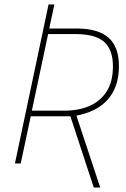

<svg xmlns="http://www.w3.org/2000/svg" viewBox="-20 -734 565 862"><path d="M401 108 296 -212H118L73 0H47L198 -714H224L201 -606H325Q420 -606 467 -565Q514 -524 514 -437Q514 -345 465 -288.5Q416 -232 323 -215L430 108ZM123 -237H268Q332 -237 381 -258Q430 -279 458.5 -323Q487 -367 487 -436Q487 -511 447.5 -546Q408 -581 319 -581H196Z"/></svg>

Font: Noto Sans Disp Thin
Style: Italic
Weight: 100
Italic angle: -12°
Designer: Monotype Design Team
Foundry: Monotype Imaging Inc.
Version: Version 2.000;GOOG;noto-source:20170915:90ef993387c0